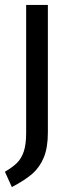

<svg xmlns="http://www.w3.org/2000/svg" viewBox="-33 -547 287 778"><path d="M161 -10Q161 51 144.5 91Q128 131 97.5 157.5Q67 184 15 211L-13 149Q19 130 36.5 112.5Q54 95 63.5 66.5Q73 38 73 -9V-527H161Z"/></svg>

Font: Fira Sans Compressed
Style: Regular
Weight: 400
Width: 1
Designer: bBox Type GmbH & Carrois Corporate GbR & Edenspiekermann AG
Foundry: bBox Type GmbH & Carrois Corporate GbR & Edenspiekermann AG
Version: Version 4.301